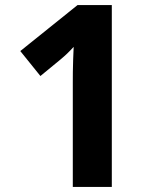

<svg xmlns="http://www.w3.org/2000/svg" viewBox="-20 -734 621 754"><path d="M419.1 0H265.9V-409.9Q265.9 -427.3 266.1 -451Q266.3 -474.7 267.3 -501Q268.3 -527.4 269.3 -550Q255.2 -534.6 243.7 -523.6Q232.2 -512.6 217.7 -500.5L138.7 -435.5L59.7 -533.5L284.4 -714H419.1Z"/></svg>

Font: Noto Sans Khmer UI
Style: Regular
Weight: 400
Designer: Danh Hong and the Monotype Design Team
Foundry: Monotype Imaging Inc.
Version: Version 2.002